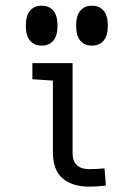

<svg xmlns="http://www.w3.org/2000/svg" viewBox="-20 -663 478 686"><path d="M239.3 -116.2Q239.3 -58.6 300.8 -58.6Q324.2 -58.6 353.5 -61.5L358.4 0Q328.1 3.9 297.9 3.9Q239.3 3.9 204.1 -25.4Q168.9 -54.7 168.9 -121.1V-375L95.7 -379.9V-437.5H239.3ZM72.3 -571.3Q72.3 -607.4 87.4 -625Q102.5 -642.6 128.9 -642.6Q155.3 -642.6 170.4 -625Q185.5 -607.4 185.5 -571.3Q185.5 -535.2 170.4 -517.6Q155.3 -500 128.9 -500Q102.5 -500 87.4 -517.6Q72.3 -535.2 72.3 -571.3ZM252 -571.3Q252 -607.4 267.1 -625Q282.2 -642.6 308.6 -642.6Q335 -642.6 350.1 -625Q365.2 -607.4 365.2 -571.3Q365.2 -535.2 350.1 -517.6Q335 -500 308.6 -500Q282.2 -500 267.1 -517.6Q252 -535.2 252 -571.3Z"/></svg>

Font: Sudo
Style: Bold
Weight: 700
Monospace: yes
Designer: Jens Kutilek
Foundry: Jens Kutilek
Version: Version 0.040